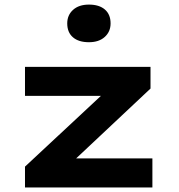

<svg xmlns="http://www.w3.org/2000/svg" viewBox="-20 -825 786 845"><path d="M90 0V-91.7L478.5 -453.7L492.5 -403H90V-530.7H642.4V-435.3L268.4 -84L251.4 -127.8H650.7V0ZM371.3 -639.2Q326.2 -639.2 301.1 -660.8Q275.9 -682.4 275.9 -722Q275.9 -758.5 301.6 -781.7Q327.2 -804.8 371.3 -804.8Q416.4 -804.8 441.5 -783.2Q466.7 -761.6 466.7 -722Q466.7 -685.6 441 -662.4Q415.4 -639.2 371.3 -639.2Z"/></svg>

Font: Lexend Tera
Style: Regular
Weight: 400
Designer: Bonnie Shaver-Troup, Thomas Jockin
Foundry: Lexend
Version: Version 1.007